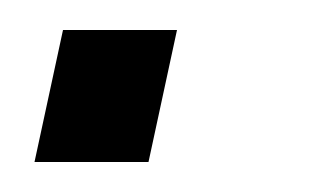

<svg xmlns="http://www.w3.org/2000/svg" viewBox="-20 -108 212 128"><path d="M3 0 22 -88H98L79 0Z"/></svg>

Font: Saira UltraCondensed Medium
Style: Italic
Weight: 500
Width: 1
Italic angle: -12°
Designer: Hector Gatti with collaboration of the Omnibus-Type team
Foundry: Omnibus-Type
Version: Version 1.101